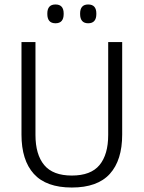

<svg xmlns="http://www.w3.org/2000/svg" viewBox="-20 -827 642 858"><path d="M301 11Q186.5 11 131.2 -50Q76 -111 76 -225.5V-639H138.5V-224Q138.5 -136.5 177.5 -89.5Q216.5 -42.5 301 -42.5Q386 -42.5 424.8 -89.5Q463.5 -136.5 463.5 -224V-639H526V-225.5Q526 -111 470.8 -50Q415.5 11 301 11ZM228 -723Q209.5 -723 200.5 -733.5Q191.5 -744 191.5 -764V-767Q191.5 -786.5 200.5 -796.8Q209.5 -807 228 -807Q246.5 -807 255.5 -796.8Q264.5 -786.5 264.5 -767V-764Q264.5 -744 255.5 -733.5Q246.5 -723 228 -723ZM374 -723Q356 -723 347 -733.5Q338 -744 338 -764V-767Q338 -786.5 347 -796.8Q356 -807 374 -807Q392.5 -807 401.5 -796.8Q410.5 -786.5 410.5 -767V-764Q410.5 -744 401.5 -733.5Q392.5 -723 374 -723Z"/></svg>

Font: Anek Gujarati Light
Style: Regular
Weight: 300
Designer: Mrunmayee Ghaisas (Gujarati), Yesha Goshar (Latin)
Foundry: Ek Type
Version: Version 1.003